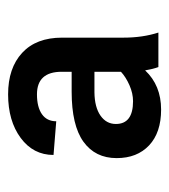

<svg xmlns="http://www.w3.org/2000/svg" viewBox="9 -770 423 481"><g transform="rotate(-90 220.5 -529.5)"><path d="M293 -344.2Q288.1 -357.4 284.7 -377.4Q247.1 -337.4 186.5 -337.4Q128.9 -337.4 96.9 -367.4Q64.9 -397.5 64.9 -448.7Q64.9 -502.4 106 -532Q147 -561.5 231.4 -561.5H281.2V-586.4Q281.2 -648.4 224.6 -648.4Q192.9 -648.4 175 -636Q157.2 -623.5 157.2 -600.1L72.8 -606.9Q72.8 -657.7 115.5 -689.2Q158.2 -720.7 224.6 -720.7Q290.5 -720.7 328.6 -685.5Q366.7 -650.4 366.7 -585.4V-431.2Q366.7 -383.8 379.4 -344.2ZM207.5 -407.7Q227.1 -407.7 247.6 -416.7Q268.1 -425.8 281.2 -438V-504.4H229.5Q192.4 -503.9 171.4 -489.3Q150.4 -474.6 150.4 -450.7Q150.4 -407.7 207.5 -407.7Z"/></g></svg>

Font: Vazir Black FD
Style: Black-FD
Weight: 900
Designer: Saber Rastikerdar
Foundry: Saber Rastikerdar
Version: Version 30.0.0